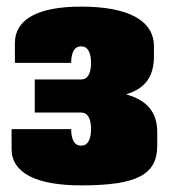

<svg xmlns="http://www.w3.org/2000/svg" viewBox="-20 -550 510 580"><path d="M361 -265C423 -284 445 -323 445 -380V-410C445 -488 368 -530 225 -530C95 -530 25 -492 25 -420V-360H195C195 -392 205 -410 225 -410C245 -410 255 -392 255 -360C255 -328 245 -310 225 -310H85V-210H225C245 -210 255 -192 255 -160C255 -128 245 -110 225 -110C205 -110 195 -128 195 -160H15V-100C15 -28 89 10 225 10C393 10 455 -22 455 -110V-150C455 -208 428 -246 361 -265Z"/></svg>

Font: MikodacsPCS
Style: Regular
Weight: 900
Designer: gluk (gluksza@wp.pl)
Foundry: gluk (gluksza@wp.pl)
Version: Version 0.27